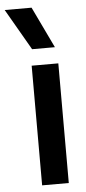

<svg xmlns="http://www.w3.org/2000/svg" viewBox="-102 -840 389 872"><g transform="rotate(-5 92.0 -404.0)"><path d="M54 0V-545.5H175.5V0ZM62.5 -620 -46 -808H76.5L166.5 -620Z"/></g></svg>

Font: Encode Sans Cnd SmBold
Style: Regular
Weight: 600
Width: 3
Designer: Multiple Designers
Foundry: Impallari Type
Version: Version 3.002; ttfautohint (v1.8.3) -l 8 -r 50 -G 200 -x 14 